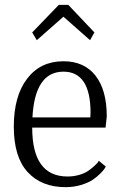

<svg xmlns="http://www.w3.org/2000/svg" viewBox="-20 -763 493 793"><path d="M132 -597 113 -629 223 -743H262L370 -629L352 -597L242 -694ZM251 10Q151 10 94 -52.5Q37 -115 37 -240Q37 -366 92 -438Q147 -510 242 -510Q328 -510 374.5 -450.5Q421 -391 421 -282L416 -236H113Q113 -34 259 -34Q284 -34 306.5 -40.5Q329 -47 343 -56.5Q357 -66 368 -76Q379 -86 384 -92L388 -99L417 -75Q415 -72 411.5 -66Q408 -60 393.5 -45.5Q379 -31 361.5 -19.5Q344 -8 314.5 1Q285 10 251 10ZM114 -278H353Q354 -288 354 -297Q354 -467 242 -467Q124 -467 114 -278Z"/></svg>

Font: Arsenal
Style: Regular
Weight: 400
Designer: Andrij Shevchenko
Foundry: Stairsfor
Version: Version 2.001;PS 002.001;hotconv 1.0.88;makeotf.lib2.5.64775